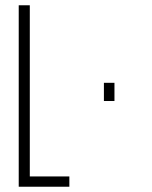

<svg xmlns="http://www.w3.org/2000/svg" viewBox="-20 -708 576 728"><path d="M51 0V-688H93V-39H243V0ZM374 -325V-394H414V-325Z"/></svg>

Font: Saira UltraCondensed ExtraLight
Style: Regular
Weight: 250
Width: 1
Designer: Hector Gatti with collaboration of the Omnibus-Type team
Foundry: Omnibus-Type
Version: Version 1.101